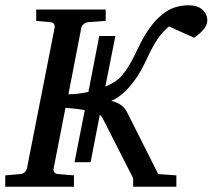

<svg xmlns="http://www.w3.org/2000/svg" viewBox="-35 -707 805 727"><path d="M750 -628.9Q750 -620.1 746.1 -611.6Q742.2 -603 735.4 -595Q728.5 -586.9 719.5 -579.1Q710.4 -571.3 700.2 -564L605 -606.9Q581.1 -586.9 565.2 -564.2Q549.3 -541.5 536.9 -516.8Q524.4 -492.2 512.5 -466.6Q500.5 -440.9 483.9 -416Q461.9 -382.8 436.8 -359.1Q411.6 -335.4 386.2 -325.2Q412.6 -318.4 426 -307.1Q439.5 -295.9 446.8 -280.8L564 -47.9L632.8 -43V0H469.2V-32.2L351.1 -264.2Q347.7 -269 342.8 -272L308.1 -92.8H247.1L286.1 -290Q264.6 -293.9 244.4 -295.9Q224.1 -297.9 212.9 -298.8L168 -68.8Q166.5 -62 170.4 -55.4Q174.3 -48.8 185.1 -47.9L245.1 -43V0H-15.1V-43L42 -47.9Q52.7 -48.8 59.1 -55.4Q65.4 -62 66.9 -68.8L171.9 -602.1Q173.3 -608.9 169.9 -615.5Q166.5 -622.1 155.8 -623L102.1 -627.9V-670.9H365.2V-627.9L298.8 -623Q288.6 -622.1 281.5 -615.5Q274.4 -608.9 272.9 -602.1L224.1 -350.1Q240.7 -350.1 260 -352.3Q279.3 -354.5 299.8 -358.9L340.8 -570.8H401.9L363.8 -378.9Q383.8 -387.2 399.4 -397.5Q415 -407.7 424.8 -418.9Q440.4 -437 452.1 -456.5Q463.9 -476.1 473.9 -496.3Q483.9 -516.6 493.7 -536.9Q503.4 -557.1 515.6 -576.9Q527.8 -596.7 543.2 -616Q558.6 -635.3 580.1 -652.8Q602.1 -670.9 627.2 -679Q652.3 -687 678.2 -687Q713.4 -687 731.7 -670.2Q750 -653.3 750 -628.9Z"/></svg>

Font: Charis SIL
Style: Italic
Weight: 400
Italic angle: -11°
Foundry: SIL International
Version: Version 4.112